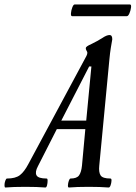

<svg xmlns="http://www.w3.org/2000/svg" viewBox="-89 -832 604 855"><path d="M-65 3Q-69 3 -69 -7Q-69 -17 -65.5 -27Q-62 -37 -58 -37Q-20 -37 -0.5 -52Q19 -67 37 -101L296 -583Q300 -591 300 -597Q300 -599 299 -601.5Q298 -604 296 -607Q293 -612 293 -618Q293 -625 318 -636Q345 -649 367 -663Q386 -676 399 -676Q411 -676 411 -657Q408 -640 404.5 -619Q401 -598 398 -566L353 -94Q350 -65 359 -51Q368 -37 403 -37Q408 -37 407.5 -27Q407 -17 403.5 -7Q400 3 395 3Q358 0 306 0Q252 0 218 3Q213 3 213.5 -7Q214 -17 217.5 -27Q221 -37 225 -37Q253 -37 263 -51Q273 -65 276 -94L291 -257H164L80 -92Q66 -66 73.5 -51.5Q81 -37 119 -37Q123 -37 123 -27Q123 -17 120.5 -7Q118 3 113 3Q77 0 24 0Q-31 0 -65 3ZM308 -536 184 -295H295L318 -536ZM232 -760Q226 -760 227 -773Q228 -786 233 -799Q238 -812 243 -812H490Q496 -812 494.5 -799Q493 -786 487.5 -773Q482 -760 476 -760Z"/></svg>

Font: Junicode Two Beta Condensed Medium
Style: Italic
Weight: 500
Width: 3
Italic angle: -9°
Version: Version 1.053; ttfautohint (v1.8.4)